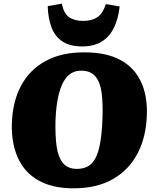

<svg xmlns="http://www.w3.org/2000/svg" viewBox="-20 -1002 848 1038"><path d="M44 -329Q47 -450 93 -537Q139 -624 225 -671.5Q311 -719 435 -719Q554 -719 629.5 -678.5Q705 -638 741 -562.5Q777 -487 774 -384Q771 -264 724.5 -174Q678 -84 591 -34Q504 16 378 16Q263 16 188 -26.5Q113 -69 77.5 -147Q42 -225 44 -329ZM280 -351Q278 -270 286 -211.5Q294 -153 320 -121Q346 -89 395 -89Q449 -89 477.5 -120.5Q506 -152 518.5 -213Q531 -274 534 -362Q537 -442 529.5 -499.5Q522 -557 496 -588.5Q470 -620 419 -620Q373 -620 343.5 -588Q314 -556 298.5 -495.5Q283 -435 280 -351ZM314 -982Q325 -929 353.5 -909Q382 -889 429 -889Q477 -889 506.5 -909Q536 -929 552 -980L627 -967Q619 -897 594.5 -849Q570 -801 528 -776Q486 -751 425 -751Q361 -751 320.5 -776Q280 -801 260 -850Q240 -899 238 -969Z"/></svg>

Font: Literata 18pt Black
Style: Italic
Weight: 900
Italic angle: -2°
Designer: Latin by Veronika Burian and Jose Scaglione. Greek by Irene Vlachou. Cyrillic by Vera Evstafieva
Foundry: TypeTogether
Version: Version 3.103;gftools[0.9.29]